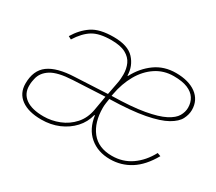

<svg xmlns="http://www.w3.org/2000/svg" viewBox="-102 -725 1064 944"><g transform="rotate(30 430.0 -253.0)"><path d="M204 -7Q249 -7 292 -24Q335 -41 366 -75.5Q397 -110 406 -162L420 -243L240 -234Q157 -230 119 -206Q81 -182 73 -143Q69 -125 68.5 -117.5Q68 -110 68 -102Q68 -57 103 -32Q138 -7 204 -7ZM661 -499Q605 -499 560.5 -469.5Q516 -440 487 -389Q458 -338 446 -273L444 -262Q557 -264 627 -276.5Q697 -289 734.5 -308.5Q772 -328 785.5 -351.5Q799 -375 799 -399Q799 -429 784.5 -451.5Q770 -474 740 -486.5Q710 -499 661 -499ZM202 12Q129 12 88 -18Q47 -48 47 -103Q47 -178 94.5 -213Q142 -248 241 -252L424 -261L437 -329Q440 -343 441 -356.5Q442 -370 442 -381Q442 -414 430 -440.5Q418 -467 388.5 -483Q359 -499 307 -499Q239 -499 201.5 -476Q164 -453 132 -402L115 -411Q145 -461 187.5 -489.5Q230 -518 309 -518Q390 -518 425.5 -479.5Q461 -441 462 -387H465Q496 -446 546 -482Q596 -518 663 -518Q699 -518 728 -510Q757 -502 778 -486.5Q799 -471 810 -449Q821 -427 821 -399Q821 -373 807.5 -346.5Q794 -320 754.5 -297.5Q715 -275 640 -260.5Q565 -246 442 -243Q440 -230 438 -216.5Q436 -203 436 -190Q436 -107 475.5 -57Q515 -7 592 -7Q654 -7 702 -40.5Q750 -74 781 -132L800 -125Q760 -54 707.5 -21Q655 12 592 12Q523 12 477 -27Q431 -66 421 -138H418Q407 -93 376 -59.5Q345 -26 300.5 -7Q256 12 202 12Z"/></g></svg>

Font: IBM Plex Sans Thin
Style: Italic
Weight: 250
Italic angle: -11.31°
Designer: Mike Abbink, Paul van der Laan, Pieter van Rosmalen
Foundry: Bold Monday
Version: Version 3.201